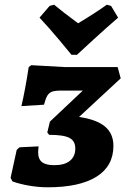

<svg xmlns="http://www.w3.org/2000/svg" viewBox="-20 -787 536 816"><path d="M462 -167Q462 -81 390 -36Q318 9 183 9Q144 9 103.5 2Q63 -5 33 -16L25 -31L51 -150L63 -161L144 -165Q142 -147 142 -141Q142 -111 158.5 -98Q175 -85 211 -85Q254 -85 277 -103.5Q300 -122 300 -156Q300 -188 275 -201Q250 -214 189 -214L181 -224L192 -270L332 -402H239Q214 -402 201.5 -397.5Q189 -393 181.5 -381Q174 -369 167 -342L71 -336Q87 -404 102 -502L113 -510L254 -502H480L493 -454L316 -290Q391 -279 426.5 -249Q462 -219 462 -167ZM210 -767Q239 -742 312 -688Q387 -733 434 -767L452 -762L482 -712Q431 -668 377 -618.5Q323 -569 307 -554H284Q272 -569 230.5 -618.5Q189 -668 148 -712L191 -762Z"/></svg>

Font: Alegreya SC ExtraBold
Style: Italic
Weight: 800
Italic angle: -7°
Designer: Juan Pablo del Peral
Foundry: Huerta Tipografica
Version: Version 2.007; ttfautohint (v1.6)